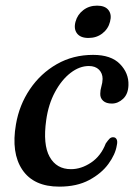

<svg xmlns="http://www.w3.org/2000/svg" viewBox="-20 -668 497 698"><path d="M303 -428Q269 -428 236.5 -403Q204 -378 180 -333.5Q156 -289 148 -231.5Q135.5 -142.5 160.5 -97.8Q185.5 -53 238 -53Q275.5 -53 311.2 -77Q347 -101 364.5 -146.5Q372.5 -158 378.2 -163.8Q384 -169.5 392 -169Q400 -169 404 -161.5Q408 -154 404.5 -139Q399.5 -107 374.2 -72.2Q349 -37.5 304.2 -13.5Q259.5 10.5 195.5 10.5Q102.5 10.5 61.2 -50.8Q20 -112 38 -216Q50 -286.5 88.8 -343.8Q127.5 -401 186.5 -434.8Q245.5 -468.5 318.5 -468.5Q384 -468.5 416.2 -435.2Q448.5 -402 447 -358.5Q446 -326 427.5 -308.8Q409 -291.5 386.5 -291.5Q366 -291.5 355 -301.5Q344 -311.5 344.5 -327Q344.5 -340.5 348.5 -353.5Q352.5 -366.5 353 -381Q353 -401.5 339.8 -414.8Q326.5 -428 303 -428ZM301.5 -530Q272.5 -530 260 -546.5Q247.5 -563 254.5 -589Q261.5 -615 282.8 -631.2Q304 -647.5 333 -647.5Q362 -647.5 374.5 -631.2Q387 -615 380 -589Q373.5 -563 352.2 -546.5Q331 -530 301.5 -530Z"/></svg>

Font: Fraunces 9pt
Style: Italic
Weight: 400
Italic angle: -16°
Version: Version 1.000;[b76b70a41]